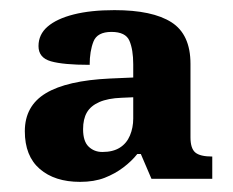

<svg xmlns="http://www.w3.org/2000/svg" viewBox="-20 -739 460 379"><path d="M138 -380Q88 -380 58.5 -405.5Q29 -431 29 -480Q29 -530 70.5 -555Q112 -580 197 -584L243 -586V-612Q243 -641 235.5 -658.5Q228 -676 200 -676Q172 -676 164.5 -657Q157 -638 157 -611Q105 -611 80.5 -618Q56 -625 56 -648Q56 -671 74 -686.5Q92 -702 125.5 -710.5Q159 -719 206 -719Q281 -719 318.5 -695Q356 -671 356 -613V-468Q356 -446 365.5 -438Q375 -430 399 -430V-386H279L258 -435H251Q240 -421 223.5 -408.5Q207 -396 186.5 -388Q166 -380 138 -380ZM182 -439Q203 -439 216.5 -447.5Q230 -456 236.5 -471.5Q243 -487 243 -505V-547L220 -546Q193 -545 176 -537.5Q159 -530 151.5 -517Q144 -504 144 -484Q144 -460 155 -449.5Q166 -439 182 -439Z"/></svg>

Font: Noto Serif Khmer
Style: Bold
Weight: 700
Version: Version 2.003